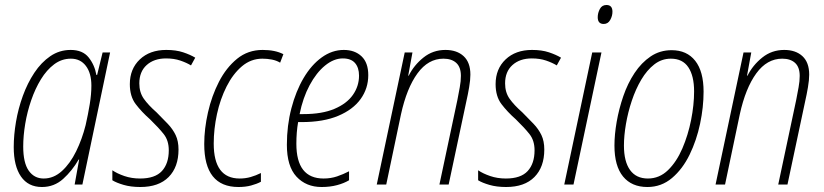

<svg xmlns="http://www.w3.org/2000/svg" viewBox="-20 -739 3299 769"><path d="M148 10Q93 10 64 -32Q35 -74 35 -150Q35 -198 44 -251Q53 -304 71.5 -355Q90 -406 117.5 -447.5Q145 -489 181.5 -514Q218 -539 263 -539Q311 -539 335 -509Q359 -479 366 -439H369L391 -529H421L310 0H279L297 -100H295Q269 -55 233 -22.5Q197 10 148 10ZM155 -24Q195 -24 228 -54Q261 -84 285 -133Q309 -182 323 -238Q333 -282 339.5 -322Q346 -362 346 -396Q346 -446 324 -475Q302 -504 264 -504Q227 -504 197 -481.5Q167 -459 144 -421.5Q121 -384 105 -337.5Q89 -291 81 -243Q73 -195 73 -152Q73 -87 95 -55.5Q117 -24 155 -24Z M542 10Q504 10 475 1.5Q446 -7 430 -17V-57Q449 -44 478 -34Q507 -24 541 -24Q601 -24 628.5 -54Q656 -84 656 -137Q656 -176 636 -201.5Q616 -227 581 -261Q547 -291 523.5 -322Q500 -353 500 -402Q500 -463 540 -501Q580 -539 646 -539Q685 -539 713.5 -529.5Q742 -520 762 -508L745 -477Q727 -488 702 -496.5Q677 -505 645 -505Q597 -505 567.5 -478.5Q538 -452 538 -405Q538 -369 556 -343.5Q574 -318 607 -289Q632 -264 652 -243Q672 -222 683.5 -198Q695 -174 695 -140Q695 -70 655.5 -30Q616 10 542 10Z M935 10Q798 10 798 -162Q798 -223 813 -289Q828 -355 857 -411.5Q886 -468 929.5 -503.5Q973 -539 1032 -539Q1082 -539 1115 -522L1102 -488Q1087 -497 1068.5 -500.5Q1050 -504 1031 -504Q985 -504 949 -473.5Q913 -443 887.5 -392.5Q862 -342 849 -282Q836 -222 836 -164Q836 -24 940 -24Q963 -24 984 -30Q1005 -36 1025 -46V-11Q1008 -2 985.5 4Q963 10 935 10Z M1268 10Q1206 10 1167.5 -31.5Q1129 -73 1129 -159Q1129 -236 1147 -305Q1165 -374 1196 -426.5Q1227 -479 1268.5 -509Q1310 -539 1357 -539Q1401 -539 1428 -513.5Q1455 -488 1455 -438Q1455 -385 1424.5 -342.5Q1394 -300 1334.5 -275Q1275 -250 1188 -250H1174Q1167 -210 1167 -163Q1167 -24 1276 -24Q1305 -24 1330 -32.5Q1355 -41 1378 -53V-17Q1358 -5 1330 2.5Q1302 10 1268 10ZM1195 -282Q1270 -282 1319.5 -303Q1369 -324 1393.5 -359Q1418 -394 1418 -436Q1418 -468 1402 -486.5Q1386 -505 1353 -505Q1317 -505 1282 -476.5Q1247 -448 1220 -397.5Q1193 -347 1180 -282Z M1489 0 1601 -529H1632L1615 -436H1617Q1638 -478 1676 -508.5Q1714 -539 1764 -539Q1810 -539 1837 -514Q1864 -489 1864 -440Q1864 -419 1859 -389.5Q1854 -360 1848 -334L1777 0H1740L1812 -339Q1817 -365 1821.5 -389.5Q1826 -414 1826 -435Q1826 -470 1807.5 -487Q1789 -504 1756 -504Q1695 -504 1652 -445Q1609 -386 1586 -281L1527 0Z M2007 10Q1969 10 1940 1.5Q1911 -7 1895 -17V-57Q1914 -44 1943 -34Q1972 -24 2006 -24Q2066 -24 2093.5 -54Q2121 -84 2121 -137Q2121 -176 2101 -201.5Q2081 -227 2046 -261Q2012 -291 1988.5 -322Q1965 -353 1965 -402Q1965 -463 2005 -501Q2045 -539 2111 -539Q2150 -539 2178.5 -529.5Q2207 -520 2227 -508L2210 -477Q2192 -488 2167 -496.5Q2142 -505 2110 -505Q2062 -505 2032.5 -478.5Q2003 -452 2003 -405Q2003 -369 2021 -343.5Q2039 -318 2072 -289Q2097 -264 2117 -243Q2137 -222 2148.5 -198Q2160 -174 2160 -140Q2160 -70 2120.5 -30Q2081 10 2007 10Z M2398 -643Q2374 -643 2374 -670Q2374 -687 2382.5 -703Q2391 -719 2409 -719Q2433 -719 2433 -692Q2433 -675 2424 -659Q2415 -643 2398 -643ZM2240 0 2352 -529H2389L2277 0Z M2573 10Q2510 10 2475.5 -32Q2441 -74 2441 -156Q2441 -200 2450 -251.5Q2459 -303 2476.5 -354Q2494 -405 2521.5 -446.5Q2549 -488 2586 -513Q2623 -538 2670 -538Q2731 -538 2764.5 -495.5Q2798 -453 2798 -372Q2798 -310 2784 -243.5Q2770 -177 2742 -119.5Q2714 -62 2671.5 -26Q2629 10 2573 10ZM2575 -24Q2621 -24 2655.5 -57.5Q2690 -91 2713 -144.5Q2736 -198 2748 -258.5Q2760 -319 2760 -373Q2760 -435 2737 -469.5Q2714 -504 2667 -504Q2630 -504 2600.5 -481Q2571 -458 2548.5 -420Q2526 -382 2510.5 -335.5Q2495 -289 2487 -242Q2479 -195 2479 -156Q2479 -92 2503.5 -58Q2528 -24 2575 -24Z M2846 0 2958 -529H2989L2972 -436H2974Q2995 -478 3033 -508.5Q3071 -539 3121 -539Q3167 -539 3194 -514Q3221 -489 3221 -440Q3221 -419 3216 -389.5Q3211 -360 3205 -334L3134 0H3097L3169 -339Q3174 -365 3178.5 -389.5Q3183 -414 3183 -435Q3183 -470 3164.5 -487Q3146 -504 3113 -504Q3052 -504 3009 -445Q2966 -386 2943 -281L2884 0Z"/></svg>

Font: Noto Sans Condensed ExtraLight
Style: Italic
Weight: 200
Width: 3
Italic angle: -12°
Designer: Monotype Design Team
Foundry: Monotype Imaging Inc.
Version: Version 2.013; ttfautohint (v1.8.4.7-5d5b)